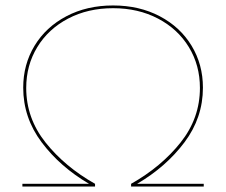

<svg xmlns="http://www.w3.org/2000/svg" viewBox="-20 -683 828 703"><path d="M726 -10V0H460V-10Q570 -72 641 -161Q712 -250 712 -361Q712 -444 671.5 -510.5Q631 -577 558.5 -615Q486 -653 394 -653Q302 -653 229.5 -615Q157 -577 116.5 -510.5Q76 -444 76 -361Q76 -250 147 -161Q218 -72 328 -10V0H62V-10H306Q200 -72 132.5 -162Q65 -252 65 -362Q65 -447 106.5 -515.5Q148 -584 223 -623.5Q298 -663 394 -663Q490 -663 565 -623.5Q640 -584 681.5 -515.5Q723 -447 723 -362Q723 -252 655.5 -162Q588 -72 482 -10Z"/></svg>

Font: Ysabeau Infant Hairline
Style: Regular
Weight: 100
Designer: Christian Thalmann (Catharsis Fonts)
Version: Version 0.003